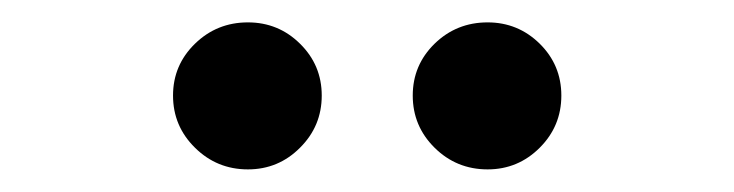

<svg xmlns="http://www.w3.org/2000/svg" viewBox="-20 -777 646 169"><path d="M409.2 -627.9Q381.8 -627.9 362.5 -647Q343.3 -666 343.3 -692.9Q343.3 -719.7 362.5 -738.5Q381.8 -757.3 409.2 -757.3Q436 -757.3 455.1 -738.5Q474.1 -719.7 474.1 -692.9Q474.1 -666 455.1 -647Q436 -627.9 409.2 -627.9ZM198.2 -627.9Q170.9 -627.9 151.6 -647Q132.3 -666 132.3 -692.9Q132.3 -719.7 151.6 -738.5Q170.9 -757.3 198.2 -757.3Q225.1 -757.3 244.1 -738.5Q263.2 -719.7 263.2 -692.9Q263.2 -666 244.1 -647Q225.1 -627.9 198.2 -627.9Z"/></svg>

Font: Inter Cardless
Style: Medium
Weight: 500
Designer: Rasmus Andersson
Foundry: rsms
Version: Version 4.001;git-9221beed3